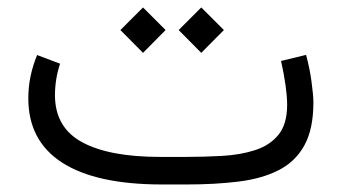

<svg xmlns="http://www.w3.org/2000/svg" viewBox="-20 -490 908 510"><path d="M476.1 0H410.2Q235.4 0 145.3 -57.9Q55.2 -115.7 55.2 -229Q55.2 -259.3 61.3 -288.1Q67.4 -316.9 78.6 -343.8L139.6 -320.8Q126 -280.3 126 -236.3Q126.5 -150.9 198.5 -112.1Q270.5 -73.2 405.3 -73.2H472.7Q522 -73.2 570.1 -75.9Q618.2 -78.6 657.2 -91.1Q696.3 -103.5 719.5 -131.8Q742.7 -160.2 742.7 -211.4Q742.7 -254.9 726.6 -328.1L793 -344.2Q802.7 -309.1 807.6 -272.2Q812.5 -235.4 812.5 -218.8Q812.5 -147 788.3 -103.5Q764.2 -60.1 719.5 -37.6Q674.8 -15.1 613 -7.6Q551.3 0 476.1 0ZM454.6 -410.2 514.6 -470.2 574.7 -410.2 514.6 -349.6ZM299.8 -410.2 359.9 -470.2 419.9 -410.2 359.9 -349.6Z"/></svg>

Font: Vazir Light FD-UI
Style: Light-FD-UI
Weight: 300
Designer: Saber Rastikerdar
Foundry: Saber Rastikerdar
Version: Version 30.1.0